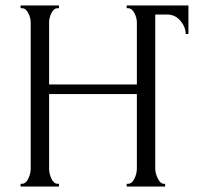

<svg xmlns="http://www.w3.org/2000/svg" viewBox="-20 -680 727 700"><path d="M442 -660H667V-556H657Q657 -581 638 -604Q619 -627 589 -627H546V-65Q546 -48 555.5 -29Q565 -10 577 -10H582V0H442V-10H447Q461 -10 470 -28.5Q479 -47 479 -65V-337H159V-65Q159 -47 167.5 -28.5Q176 -10 190 -10H195V0H55V-10H60Q74 -10 83 -28.5Q92 -47 92 -65V-598Q92 -615 83 -632.5Q74 -650 60 -650H55V-660H195V-650H190Q176 -650 167.5 -632.5Q159 -615 159 -598V-372H479V-598Q479 -615 470 -632.5Q461 -650 447 -650H442Z"/></svg>

Font: Forum
Style: Regular
Weight: 400
Designer: Denis Masharov
Foundry: Denis Masharov
Version: Version 1.000